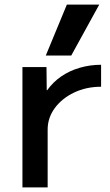

<svg xmlns="http://www.w3.org/2000/svg" viewBox="-20 -810 476 830"><path d="M77 0V-520H181L182 -420H184Q209 -455 244.5 -479.5Q280 -504 324.5 -517Q369 -530 417 -530V-435Q353 -435 300.5 -410Q248 -385 217 -343Q186 -301 186 -250V0ZM288 -570H178L269 -790H409Z"/></svg>

Font: M PLUS 1 Medium
Style: Regular
Weight: 500
Designer: Coji Morishita
Foundry: UNDERFOREST DESIGN
Version: Version 1.001